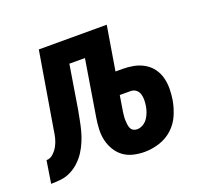

<svg xmlns="http://www.w3.org/2000/svg" viewBox="-140 -639 830 765"><g transform="rotate(-20 275.5 -256.0)"><path d="M352 8Q327 8 304 2.5Q281 -3 263 -16Q245 -29 233 -48.5Q221 -68 215.5 -90.5Q210 -113 211 -137.5Q212 -162 216 -186L255 -425H189L159 -241Q155 -220 151 -199Q147 -178 141.5 -157Q136 -136 127.5 -115.5Q119 -95 107 -76Q95 -57 78 -41Q61 -25 41 -15Q21 -5 -0.5 -2.5Q-22 0 -43 0L-28 -95Q-12 -95 1 -107Q14 -119 22 -134Q30 -149 34 -165Q38 -181 40 -197L94 -520H382L351 -333H381Q405 -333 428 -328.5Q451 -324 471 -312.5Q491 -301 504.5 -283Q518 -265 524 -243Q530 -221 530 -197Q530 -173 526 -148Q521 -118 508 -87.5Q495 -57 470.5 -34.5Q446 -12 414 -2Q382 8 352 8ZM354 -87Q367 -87 379.5 -94.5Q392 -102 399.5 -113.5Q407 -125 411.5 -137.5Q416 -150 418 -163Q420 -176 420 -188.5Q420 -201 416.5 -212.5Q413 -224 403.5 -231.5Q394 -239 381 -239H335L324 -171Q323 -162 322 -153Q321 -144 321.5 -135.5Q322 -127 323 -118.5Q324 -110 327.5 -102.5Q331 -95 338 -91Q345 -87 354 -87Z"/></g></svg>

Font: Iosevka QP
Style: Bold Italic
Weight: 700
Italic angle: -9°
Designer: Belleve Invis
Foundry: Belleve Invis
Version: Version 20.0.0; ttfautohint (v1.8.4)